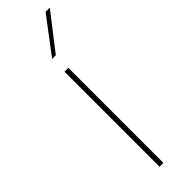

<svg xmlns="http://www.w3.org/2000/svg" viewBox="-243 -700 704 704"><g transform="rotate(-45 109.0 -348.5)"><path d="M90 -493H110V0H90ZM196 -697H218L110 -558H91Z"/></g></svg>

Font: Hanken Grotesk Thin
Style: Regular
Weight: 100
Designer: Alfredo Marco Pradil
Foundry: Hanken Design Co.
Version: Version 3.014